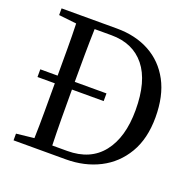

<svg xmlns="http://www.w3.org/2000/svg" viewBox="-119 -793 927 916"><g transform="rotate(20 344.0 -335.0)"><path d="M382 -323H221V-320Q221 -247 221.5 -176Q222 -105 224 -40H300Q417 -40 478.5 -118Q540 -196 540 -334Q540 -481 479.5 -556Q419 -631 309 -631H224Q222 -567 221.5 -497.5Q221 -428 221 -362H382ZM42 -636V-670H323Q418 -670 489.5 -631Q561 -592 601 -517.5Q641 -443 641 -334Q641 -226 597 -151.5Q553 -77 477.5 -38.5Q402 0 307 0H42V-34L132 -44Q134 -108 134 -177.5Q134 -247 134 -320V-323H46V-362H134Q134 -431 134 -498Q134 -565 132 -626Z"/></g></svg>

Font: Source Serif 4 Subhead
Style: Regular
Weight: 400
Designer: Frank Grießhammer
Foundry: Adobe Systems Incorporated
Version: Version 4.004;hotconv 1.0.117;makeotfexe 2.5.65602